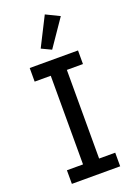

<svg xmlns="http://www.w3.org/2000/svg" viewBox="-177 -1020 760 1087"><g transform="rotate(-20 203.5 -477.0)"><path d="M58 0V-82H155V-616H58V-698H349V-616H252V-82H349V0ZM213 -752 154 -780 242 -954 324 -914Z"/></g></svg>

Font: IBM Plex Sans Text
Style: Regular
Weight: 450
Designer: Mike Abbink, Paul van der Laan, Pieter van Rosmalen
Foundry: Bold Monday
Version: Version 3.005